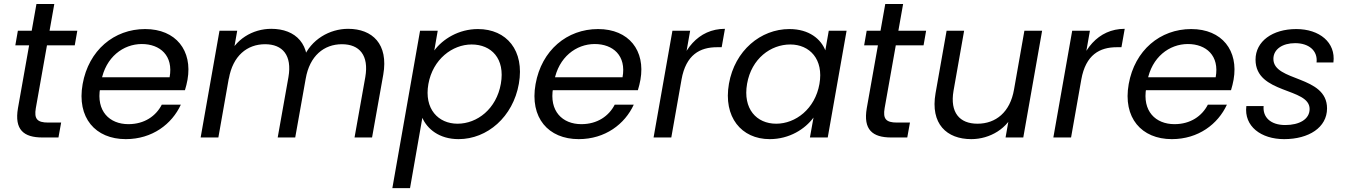

<svg xmlns="http://www.w3.org/2000/svg" viewBox="-20 -706 6918 986"><path d="M72.2 -150.3C53.4 -40 101.3 0 197.8 0H280.2L294 -76.6H227.2C170.9 -76.6 154.5 -95.6 163.9 -150.3L258.9 -685.6H167.2ZM363.9 -473.2 377 -548.3H71.8L58.7 -473.2Z M475.1 -242.9H929.8C935.5 -261.6 939.5 -277.7 943 -296.9C969.1 -445.4 884.4 -556.8 725.4 -556.8C565.6 -556.8 435.4 -447.8 404.4 -274.5C373.4 -101.3 469.9 8.5 625.9 8.5C762.2 8.5 863.1 -69 908.7 -168.6H810.9C780.9 -110 721.7 -68.4 639.5 -68.4C542.2 -68.4 473.2 -135.3 494.4 -254.9L500.1 -290.1C522.1 -412.5 613 -479.9 708.1 -479.9C801.7 -479.9 871.4 -420.5 851 -309.2H488.1Z M1010.4 0H1101.4L1198.2 -548.3H1107.2ZM1406.1 0H1496.1L1553.6 -322.6C1581.1 -479.7 1497.8 -558 1373 -558C1277.6 -558 1185.2 -503.9 1148.7 -406.3L1155.2 -301.6C1175.4 -419.5 1249.2 -478.9 1341.3 -478.9C1431.6 -478.9 1480.5 -421.7 1461.3 -310.2ZM1800.7 0H1890.7L1948.2 -322.6C1975.7 -479.7 1892.5 -558 1767.6 -558C1673.5 -558 1577.1 -503.9 1537.5 -406.3L1549.9 -301.6C1570 -419.5 1644.1 -478.9 1735.9 -478.9C1826.3 -478.9 1875.2 -421.7 1856 -310.2Z M2210.3 -446.8 2227.9 -548.3H2137.2L1994.9 260H2085.7L2148.9 -100.8C2173.7 -44.8 2234.6 8.5 2334.9 8.5C2482.4 8.5 2614.6 -105.6 2644.6 -276C2674.6 -446.5 2581.9 -556.8 2434.4 -556.8C2334.9 -556.8 2253.5 -505 2210.3 -446.8ZM2552.1 -276C2529.4 -146.8 2430.8 -70.7 2329.6 -70.7C2230.9 -70.7 2157.2 -146.5 2179.9 -274.5C2202.6 -401.8 2303.3 -477.6 2402 -477.6C2503.1 -477.6 2574.8 -405.3 2552.1 -276Z M2801.1 -242.9H3255.8C3261.5 -261.6 3265.5 -277.7 3269 -296.9C3295.1 -445.4 3210.4 -556.8 3051.4 -556.8C2891.6 -556.8 2761.4 -447.8 2730.4 -274.5C2699.4 -101.3 2795.9 8.5 2951.9 8.5C3088.2 8.5 3189.1 -69 3234.7 -168.6H3136.9C3106.9 -110 3047.7 -68.4 2965.5 -68.4C2868.2 -68.4 2799.2 -135.3 2820.4 -254.9L2826.1 -290.1C2848.1 -412.5 2939 -479.9 3034.1 -479.9C3127.7 -479.9 3197.4 -420.5 3177 -309.2H2814.1Z M3479.9 -297.6C3502.6 -425.1 3574.8 -463.5 3662 -463.5H3686.1L3702.9 -558C3565.7 -558 3479.7 -448.8 3453.5 -302.5ZM3336.4 0H3427.4L3524.2 -548.3H3433.2Z M3723.4 -276C3693.4 -105.6 3786.9 8.5 3932.8 8.5C4033.9 8.5 4114.5 -43.3 4157.7 -102.3L4139.3 0H4230.8L4327.6 -548.3H4236.1L4218.4 -447.5C4195.8 -505 4135.7 -556.8 4033.9 -556.8C3886.4 -556.8 3753.4 -446.5 3723.4 -276ZM4188.1 -274.5C4165.4 -146.5 4065.5 -70.7 3966 -70.7C3865.6 -70.7 3793.9 -146.8 3816.6 -276C3839.3 -405.3 3938 -477.6 4038.4 -477.6C4137.9 -477.6 4210.8 -401.8 4188.1 -274.5Z M4431.2 -150.3C4412.4 -40 4460.3 0 4556.8 0H4639.2L4653 -76.6H4586.2C4529.9 -76.6 4513.5 -95.6 4522.9 -150.3L4617.9 -685.6H4526.2ZM4722.9 -473.2 4736 -548.3H4430.8L4417.7 -473.2Z M5331.7 -548.3H5240.7L5144 0H5235ZM4931.2 -548.3H4841.2L4784.4 -227C4756.9 -69.8 4841.7 8.5 4968 8.5C5063.1 8.5 5157.7 -45.9 5191.5 -140.1L5187.5 -246.7C5167.5 -129.1 5093.2 -70.7 4999.7 -70.7C4907.9 -70.7 4857.7 -127.8 4876.7 -239.4Z M5532.9 -297.6C5555.6 -425.1 5627.8 -463.5 5715 -463.5H5739.1L5755.9 -558C5618.7 -558 5532.7 -448.8 5506.5 -302.5ZM5389.4 0H5480.4L5577.2 -548.3H5486.2Z M5847.1 -242.9H6301.8C6307.5 -261.6 6311.5 -277.7 6315 -296.9C6341.1 -445.4 6256.4 -556.8 6097.4 -556.8C5937.6 -556.8 5807.4 -447.8 5776.4 -274.5C5745.4 -101.3 5841.9 8.5 5997.9 8.5C6134.2 8.5 6235.1 -69 6280.7 -168.6H6182.9C6152.9 -110 6093.7 -68.4 6011.5 -68.4C5914.2 -68.4 5845.2 -135.3 5866.4 -254.9L5872.1 -290.1C5894.1 -412.5 5985 -479.9 6080.1 -479.9C6173.7 -479.9 6243.4 -420.5 6223 -309.2H5860.1Z M6574.7 8.5C6701.3 8.5 6794.9 -51.3 6794.9 -149.3C6794.9 -320.6 6519.4 -285.3 6519.4 -403.5C6519.4 -453.3 6566.3 -484.4 6630.9 -484.4C6702 -484.4 6747.8 -445.3 6741.1 -385.2H6827.6C6840.6 -488.3 6755.8 -556.8 6636.9 -556.8C6514.7 -556.8 6427.7 -493.8 6427.7 -399.7C6427.7 -221.5 6705.4 -257.7 6705.4 -146.3C6705.4 -93.2 6652.4 -63.9 6580.2 -63.9C6504.4 -63.9 6464 -104.6 6469.2 -161.4H6380.5C6367.7 -57.4 6456 8.5 6574.7 8.5Z"/></svg>

Font: Poppins Devanagari Thin
Style: Italic
Weight: 100
Italic angle: -10°
Designer: Ninad Kale (Devanagari), Jonny Pinhorn (Latin)
Foundry: Indian Type Foundry
Version: 4.005